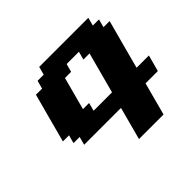

<svg xmlns="http://www.w3.org/2000/svg" viewBox="-191 -1129 1382 1382"><g transform="rotate(-45 500.0 -437.5)"><path d="M500 0H750Q761.2 -42 783.4 -125.2Q805.7 -208.5 816.9 -250H941.9Q947.8 -270.5 959 -312.3Q970.2 -354 975.6 -375H850.6Q867.2 -437.5 900.6 -562.5Q934.1 -687.5 951.2 -750H888.7L905.3 -812.5H842.8L859.4 -875H359.4L342.8 -812.5H280.3L263.7 -750H201.2Q184.1 -687.5 150.6 -562.5Q117.2 -437.5 100.6 -375H163.1L146 -312.5H208.5L191.9 -250H566.9Q555.7 -208.5 533.4 -125.2Q511.2 -42 500 0ZM600.6 -375H413.1L429.7 -437.5H367.2Q378.4 -479.5 400.6 -562.7Q422.9 -646 434.1 -687.5H496.6L513.7 -750H638.7L621.6 -687.5H684.1Z"/></g></svg>

Font: Faithful 32x
Style: BoldOblique
Weight: 400
Foundry: Faithful Resource Pack
Version: Version 1.0; January 27, 2023